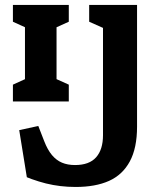

<svg xmlns="http://www.w3.org/2000/svg" viewBox="-20 -750 660 782"><path d="M32.6 -405.2 114.4 -442.4 81.7 -386.2V-680.4L114.4 -624.2L32.6 -661.5V-730H260.2V-661.5L177.6 -624.2L210.3 -680V-386.7L177.6 -442.4L260.2 -405.2V-336.7H32.6ZM109.3 -20.5Q100.2 -24.1 89.3 -28.2L58.3 -220L136 -236.9L160.1 -175Q173.7 -139.8 191.7 -118.3Q209.8 -96.9 232.6 -87.4Q255.4 -77.8 285.6 -77.8Q343.7 -77.8 371.6 -109.5Q399.5 -141.2 399.5 -199.2V-666.2L434.2 -620.9L343.2 -661.5V-730H538.2V-234.1Q538.2 -146.9 508.7 -92.5Q479.2 -38 424 -13.2Q368.7 11.5 288.2 11.5Q256.2 11.5 226.1 7.9Q196 4.3 167.2 -2.8Q138.4 -10 109.3 -20.5Z"/></svg>

Font: Monaspace Xenon Var
Style: Regular
Weight: 400
Designer: Riley Cran and the Lettermatic Team
Version: Version 1.000 (Monaspace Xenon Var)